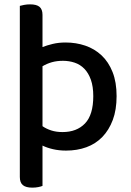

<svg xmlns="http://www.w3.org/2000/svg" viewBox="-20 -677 602 881"><path d="M283 14Q251 14 223 7.5Q195 1 175 -9V176Q168 179 155.5 181.5Q143 184 128 184Q99 184 85 172.5Q71 161 71 135V-650Q77 -652 90.5 -654.5Q104 -657 118 -657Q148 -657 161.5 -645.5Q175 -634 175 -609V-461Q195 -469 222 -475.5Q249 -482 281 -482Q329 -482 371.5 -467.5Q414 -453 446 -423Q478 -393 496.5 -346.5Q515 -300 515 -236Q515 -173 497.5 -126.5Q480 -80 449.5 -48.5Q419 -17 376.5 -1.5Q334 14 283 14ZM267 -71Q332 -71 370 -110.5Q408 -150 408 -236Q408 -280 397 -311Q386 -342 367 -361.5Q348 -381 322.5 -389.5Q297 -398 269 -398Q241 -398 218 -391.5Q195 -385 175 -373V-98Q192 -86 215 -78.5Q238 -71 267 -71Z"/></svg>

Font: Baloo Chettan 2 Medium
Style: Regular
Weight: 500
Designer: Maithili Shingre, Unnati Kotecha and Ek Type
Foundry: Ek Type
Version: Version 1.640;hotconv 1.0.111;makeotfexe 2.5.65597; ttfautoh